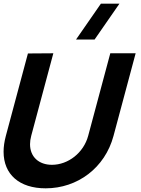

<svg xmlns="http://www.w3.org/2000/svg" viewBox="-20 -1010 766 1045"><path d="M494.9 -795 630.1 -990H529.1L393.9 -795ZM228.4 15C402.4 15 551.4 -97 597.7 -270L718.3 -720H580.3L460 -271C435.1 -178 350.7 -113 262.7 -113C191.5 -113 143.5 -156.1 143.5 -224.9C143.5 -239.2 145.6 -254.6 150 -271L270.3 -720L132 -719L11.7 -270C3.5 -239.4 -0.5 -210.6 -0.5 -184.1C-0.5 -60.8 85.2 15 228.4 15Z"/></svg>

Font: Manrope
Style: ExtraBoldItalic
Weight: 800
Italic angle: -15°
Designer: Mikhail Sharanda
Foundry: Mikhail Sharanda
Version: Version 4.502;hotconv 1.0.109;makeotfexe 2.5.65596